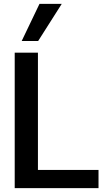

<svg xmlns="http://www.w3.org/2000/svg" viewBox="-20 -972 561 992"><path d="M56 0V-700H176V-94H489V0ZM92 -760 184 -952H299L177 -760Z"/></svg>

Font: Host Grotesk SemiBold
Style: Regular
Weight: 600
Designer: Doukan Karapınar
Foundry: Element Type
Version: Version 1.003